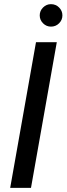

<svg xmlns="http://www.w3.org/2000/svg" viewBox="-20 -903 320 923"><path d="M29 0 153 -700H253L129 0ZM225 -775Q203 -775 187 -791Q171 -807 171 -829Q171 -851 187 -867Q203 -883 225 -883Q248 -883 264 -867Q280 -851 280 -829Q280 -807 264 -791Q248 -775 225 -775Z"/></svg>

Font: DM Sans 12pt Medium
Style: Italic
Weight: 500
Italic angle: -10°
Version: Version 4.004;gftools[0.9.30]